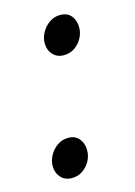

<svg xmlns="http://www.w3.org/2000/svg" viewBox="-83 -520 408 579"><g transform="rotate(-15 121.0 -230.0)"><path d="M142.5 -352.2Q121 -352.2 108.2 -366.6Q95.4 -380.9 95.4 -402.1Q95.4 -419 104.3 -435.2Q113.3 -451.4 128.3 -461.9Q143.3 -472.4 162.4 -472.4Q184.5 -472.4 196.4 -457.9Q208.3 -443.4 208.3 -421.3Q208.3 -404 199.8 -388.3Q191.4 -372.6 176.5 -362.4Q161.6 -352.2 142.5 -352.2ZM69.9 12Q48.4 12 35.6 -2.3Q22.7 -16.7 22.7 -37.9Q22.7 -54.8 31.7 -71Q40.6 -87.2 55.6 -97.7Q70.7 -108.2 89.8 -108.2Q111.9 -108.2 123.7 -93.6Q135.6 -79.1 135.6 -57Q135.6 -39.8 127.2 -24.1Q118.7 -8.4 103.9 1.8Q89 12 69.9 12Z"/></g></svg>

Font: Source Sans 3
Style: Italic
Weight: 200
Italic angle: -11°
Designer: Paul D. Hunt
Foundry: Adobe
Version: Version 3.046;hotconv 1.0.118;makeotfexe 2.5.65603